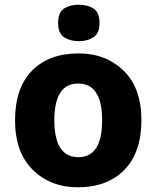

<svg xmlns="http://www.w3.org/2000/svg" viewBox="-20 -786 665 816"><path d="M581 -275Q581 -412 505.5 -485.5Q430 -559 314 -559Q188 -559 116 -485.5Q44 -412 44 -275Q44 -138 119.5 -64Q195 10 311 10Q436 10 508.5 -64Q581 -138 581 -275ZM211 -275Q211 -431 312 -431Q414 -431 414 -275Q414 -118 313 -118Q211 -118 211 -275ZM315 -766Q278 -766 252.5 -750Q227 -734 227 -688Q227 -644 252.5 -627.5Q278 -611 315 -611Q351 -611 377 -627.5Q403 -644 403 -688Q403 -734 377 -750Q351 -766 315 -766Z"/></svg>

Font: Noto Sans UI Extra
Style: Regular
Weight: 800
Designer: Monotype Design Team
Foundry: Monotype Imaging Inc.
Version: Version 1.901